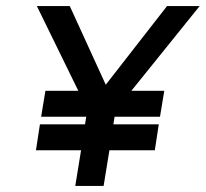

<svg xmlns="http://www.w3.org/2000/svg" viewBox="-20 -600 675 630"><path d="M101 -580 237 -302H129L115 -217H263L259 -192H111L98 -107H246L227 10H320L339 -107H488L501 -192H352L356 -217H505L519 -302H411L635 -580H528L327 -322L209 -580Z"/></svg>

Font: Charger Pro
Style: ExBdObl
Weight: 400
Designer: Jasper
Foundry: Cannot Into Space Fonts
Version: Version 1.09